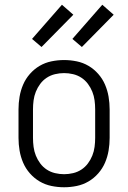

<svg xmlns="http://www.w3.org/2000/svg" viewBox="-20 -781 540 809"><path d="M250 8Q223 8 196.5 2.5Q170 -3 147 -16.5Q124 -30 106 -50.5Q88 -71 77.5 -95.5Q67 -120 62.5 -146.5Q58 -173 58 -200V-320Q58 -347 62.5 -373.5Q67 -400 77.5 -424.5Q88 -449 106 -469.5Q124 -490 147 -503.5Q170 -517 196.5 -522.5Q223 -528 250 -528Q277 -528 303.5 -522.5Q330 -517 353 -503.5Q376 -490 394 -469.5Q412 -449 422.5 -424.5Q433 -400 437.5 -373.5Q442 -347 442 -320V-200Q442 -173 437.5 -146.5Q433 -120 422.5 -95.5Q412 -71 394 -50.5Q376 -30 353 -16.5Q330 -3 303.5 2.5Q277 8 250 8ZM250 -47Q269 -47 288 -51.5Q307 -56 323 -66.5Q339 -77 350.5 -92.5Q362 -108 369 -125.5Q376 -143 378.5 -162Q381 -181 381 -200V-320Q381 -339 378.5 -358Q376 -377 369 -394.5Q362 -412 350.5 -427.5Q339 -443 323 -453.5Q307 -464 288 -468.5Q269 -473 250 -473Q231 -473 212 -468.5Q193 -464 177 -453.5Q161 -443 149.5 -427.5Q138 -412 131 -394.5Q124 -377 121.5 -358Q119 -339 119 -320V-200Q119 -181 121.5 -162Q124 -143 131 -125.5Q138 -108 149.5 -92.5Q161 -77 177 -66.5Q193 -56 212 -51.5Q231 -47 250 -47ZM325 -583 285 -617 411 -761 459 -719ZM155 -583 115 -617 241 -761 289 -719Z"/></svg>

Font: Iosevka Custom Light
Style: Regular
Weight: 300
Monospace: yes
Designer: Belleve Invis
Foundry: Belleve Invis
Version: Version 27.3.5